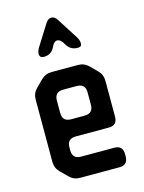

<svg xmlns="http://www.w3.org/2000/svg" viewBox="-112 -789 648 864"><g transform="rotate(-15 212.5 -357.0)"><path d="M102 -13Q123 8 151 8H335Q375 8 375 -32V-43Q375 -83 335 -83H181Q141 -83 141 -123V-137Q141 -177 181 -177H335Q375 -177 375 -217V-384Q375 -413 355 -433L323 -465Q303 -485 274 -485H151Q122 -485 102 -465L70 -433Q50 -413 50 -384V-94Q50 -65 70 -45ZM141 -297V-355Q141 -395 181 -395H244Q284 -395 284 -355V-297Q284 -257 244 -257H181Q141 -257 141 -297ZM116 -579Q116 -560 136 -560Q169 -560 184 -588L191 -601Q200 -616 211 -616Q228 -616 241 -592L244 -587Q261 -560 292 -560H296Q312 -560 312 -576Q312 -591 301 -608L241 -702Q229 -722 213 -722Q197 -722 185 -702L126 -608Q116 -592 116 -579Z"/></g></svg>

Font: WDXL Lubrifont SC
Style: Regular
Weight: 400
Designer: [WDXL Lubrifont] Copyright 2020-2022 (c) NightFurySL2001, Skr-ZERO; [ZCOOL QingKe HuangYou] Copyright 2018-2022 (c) The 
Version: Version 2.001;hotconv 1.1.1;makeotfexe 2.6.0